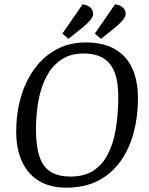

<svg xmlns="http://www.w3.org/2000/svg" viewBox="-20 -856 690 887"><path d="M286 11Q211.5 11 160 -20.3Q108.6 -51.5 81.8 -109.5Q54.9 -167.4 54.9 -247.9Q54.9 -332.2 76.2 -406.4Q97.4 -480.5 139 -537.8Q180.6 -595.1 240.6 -627.5Q300.6 -660 378 -660Q437.3 -660 482.2 -642.6Q527 -625.1 557 -592.3Q587.1 -559.5 602.2 -511.4Q617.4 -463.2 617.4 -402Q617.4 -318.8 597.8 -244.4Q578.2 -170.1 537.6 -112.3Q496.9 -54.5 434.6 -21.8Q372.3 11 286 11ZM305.6 -40.4Q369.7 -40.4 411.5 -67.7Q453.3 -95.1 477.9 -142.7Q502.4 -190.3 513.5 -252.5Q524.5 -314.7 526.2 -385.2Q528.8 -465.1 512.2 -514.2Q495.5 -563.3 459.4 -586Q423.3 -608.8 365.9 -608.8Q305.9 -608.8 264.1 -581.1Q222.2 -553.3 196.1 -504.8Q169.9 -456.3 158.1 -393.1Q146.2 -329.9 146.2 -258.1Q146.2 -181.9 161.9 -133.8Q177.7 -85.7 213 -63Q248.3 -40.4 305.6 -40.4ZM446.5 -676.6 418.3 -700.8 511.7 -836.2Q531.3 -833.1 542 -825.8Q552.6 -818.6 556.6 -809.7Q560.5 -800.7 560.5 -791.6Q560.5 -779.1 547.6 -763.5Q534.7 -747.8 511.6 -728.6ZM296.3 -676.6 268.1 -700.8 361.5 -836.2Q381 -833.1 391.7 -825.8Q402.4 -818.6 406.3 -809.7Q410.3 -800.7 410.3 -791.6Q410.3 -779.1 397.4 -763.5Q384.5 -747.8 361.3 -728.6Z"/></svg>

Font: Faustina Light
Style: Italic
Weight: 300
Italic angle: -8°
Designer: Alfonso Garcia
Foundry: http://www.omnibus-type.com
Version: Version 1.200